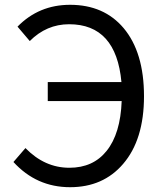

<svg xmlns="http://www.w3.org/2000/svg" viewBox="-20 -767 678 800"><path d="M53 -656Q142 -747 272 -747Q413 -747 495 -650Q580 -549 580 -366Q580 -185 493 -84Q410 13 272 13Q132 13 36 -92L86 -150Q166 -68 269 -68Q368 -68 424 -138Q482 -210 487 -346H179V-425H486Q464 -666 268 -666Q174 -666 104 -596Z"/></svg>

Font: Source Han Sans K Regular
Style: Regular
Weight: 400
Designer: Ryoko NISHIZUKA  (kana & ideographs); Paul D. Hunt (Latin, Greek & Cyrillic); Wenlong ZHANG  (bopomofo); Sandoll Communi
Foundry: Adobe Systems Incorporated
Version: Version 1.00 July 18, 2014, initial release